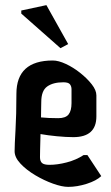

<svg xmlns="http://www.w3.org/2000/svg" viewBox="-20 -736 434 749"><path d="M246 -7Q222 -7 187 -19.5Q152 -32 117.5 -52.5Q83 -73 60 -97.5Q37 -122 37 -146Q37 -170 40.5 -229Q44 -288 44 -370Q44 -500 186 -500Q208 -500 237 -486.5Q266 -473 293 -451.5Q320 -430 338 -407Q356 -384 356 -364V-282Q356 -201 266 -201Q238 -201 202 -204.5Q166 -208 138 -213Q137 -180 136.5 -153.5Q136 -127 136 -123Q136 -107 144 -100Q152 -93 173 -93Q204 -93 240.5 -102.5Q277 -112 306 -131H321L375 -49Q356 -31 318.5 -19Q281 -7 246 -7ZM141 -338Q141 -330 140.5 -314Q140 -298 140 -278Q169 -275 207 -275Q236 -275 247.5 -289.5Q259 -304 259 -334V-388Q259 -399 253 -407Q247 -415 227 -415Q187 -415 164 -398.5Q141 -382 141 -338ZM63 -683V-695L161 -716L246 -564L216 -548Z"/></svg>

Font: Jaini
Style: Regular
Weight: 400
Designer: Maithili Shingre, Girish Dalvi (Devanagari), Taresh Vohra (Latin)
Foundry: Ek Type
Version: Version 2.000; ttfautohint (v1.8.4.7-5d5b)